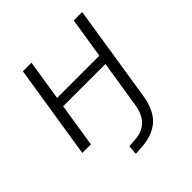

<svg xmlns="http://www.w3.org/2000/svg" viewBox="-187 -636 964 964"><g transform="rotate(-45 294.5 -154.0)"><path d="M231 193 235 143 280 140Q384 132 402 19L442 -234H142L105 0H44L123 -501H184L150 -285H450L484 -501H544L463 14Q449 102 402.5 143.5Q356 185 277 190Z"/></g></svg>

Font: Mulish Light
Style: Italic
Weight: 300
Italic angle: -9°
Designer: Vernon Adams
Foundry: Vernon Adams
Version: Version 3.603; ttfautohint (v1.8.3)